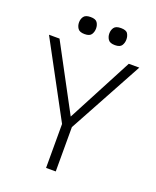

<svg xmlns="http://www.w3.org/2000/svg" viewBox="-142 -779 696 857"><g transform="rotate(20 206.5 -350.5)"><path d="M184 -205 -9 -563H41L207 -253L370 -563H420L225 -205ZM182 0V-218H228V0ZM139 -620Q115 -620 106.5 -632.5Q98 -645 98 -661Q98 -677 106.5 -689Q115 -701 139 -701Q163 -701 171 -689Q179 -677 179 -661Q179 -645 171 -632.5Q163 -620 139 -620ZM283 -620Q259 -620 250.5 -632.5Q242 -645 242 -661Q242 -677 250.5 -689Q259 -701 283 -701Q308 -701 315.5 -689Q323 -677 323 -661Q323 -645 315 -632.5Q307 -620 283 -620Z"/></g></svg>

Font: Darker Grotesque Light
Style: Regular
Weight: 400
Version: Version 1.000;gftools[0.9.28]